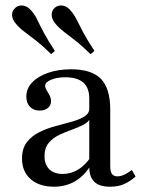

<svg xmlns="http://www.w3.org/2000/svg" viewBox="-20 -685 549 716"><path d="M312.9 -206.5V-317.7Q312.9 -357.3 290.7 -377Q268.5 -396.8 223.4 -396.8Q191.9 -396.8 170.2 -387.5Q148.4 -378.2 148.4 -365.3Q148.4 -357.3 154 -348.4Q159.7 -339.5 164.9 -329.4Q170.2 -319.4 170.2 -307.3Q170.2 -291.9 158.5 -282.3Q146.8 -272.6 127.4 -272.6Q105.6 -272.6 91.9 -286.7Q78.2 -300.8 78.2 -324.2Q78.2 -354.8 99.6 -377.4Q121 -400 158.9 -413.3Q196.8 -426.6 245.2 -426.6Q321.8 -426.6 356.5 -390.7Q391.1 -354.8 391.1 -276.6V-206.5ZM181.5 11.3Q126.6 11.3 94.4 -16.9Q62.1 -45.2 62.1 -93.5Q62.1 -131.5 80.2 -154.8Q98.4 -178.2 127 -192.3Q155.6 -206.5 187.9 -214.9Q220.2 -223.4 248.8 -231.5Q277.4 -239.5 295.6 -251.2Q313.7 -262.9 313.7 -283.1L316.9 -245.2Q310.5 -229.8 291.1 -219.8Q271.8 -209.7 247.6 -201.2Q223.4 -192.7 200 -181.5Q176.6 -170.2 161.3 -151.6Q146 -133.1 146 -103.2Q146 -71.8 163.7 -54Q181.5 -36.3 213.7 -36.3Q244.4 -36.3 271.8 -52.8Q299.2 -69.4 320.2 -102.4L319.4 -70.2Q294.4 -29 259.7 -8.9Q225 11.3 181.5 11.3ZM391.1 -64.5Q391.1 -45.2 397.6 -36.3Q404 -27.4 417.7 -27.4Q431.5 -27.4 444.8 -34.3Q458.1 -41.1 471.8 -50.8L485.5 -26.6Q464.5 -8.1 442.3 1.6Q420.2 11.3 390.3 11.3Q350.8 11.3 331.9 -6.9Q312.9 -25 312.9 -62.1V-206.5H391.1ZM171 -483.1Q137.9 -515.3 112.9 -534.7Q87.9 -554 70.2 -567.3Q52.4 -580.6 40.3 -595.2Q25 -612.9 25 -629.4Q25 -646 37.9 -656.5Q50 -666.9 66.9 -664.1Q83.9 -661.3 98.4 -643.5Q109.7 -630.6 119.4 -610.5Q129 -590.3 144 -562.1Q158.9 -533.9 184.7 -495.2ZM317.7 -483.1Q284.7 -515.3 259.7 -534.7Q234.7 -554 217.3 -567.3Q200 -580.6 187.9 -595.2Q172.6 -612.9 172.6 -629.4Q172.6 -646 184.7 -656.5Q197.6 -666.9 214.5 -664.1Q231.5 -661.3 245.2 -643.5Q256.5 -630.6 266.5 -610.5Q276.6 -590.3 291.5 -562.1Q306.5 -533.9 332.3 -495.2Z"/></svg>

Font: Playfair 5pt SemiExpanded Light
Style: Regular
Weight: 400
Version: Version 2.203